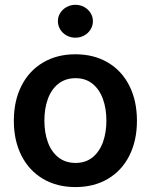

<svg xmlns="http://www.w3.org/2000/svg" viewBox="-20 -761 622 792"><path d="M37.1 -262.7Q37.1 -344.7 68.4 -406.7Q99.6 -468.8 157.2 -502.9Q214.8 -537.1 291 -537.1Q367.7 -537.1 425.3 -502.9Q482.9 -468.8 513.9 -406.7Q544.9 -344.7 544.9 -262.7Q544.9 -181.2 513.7 -119.1Q482.4 -57.1 425 -23.2Q367.7 10.7 291 10.7Q214.8 10.7 157.2 -23.4Q99.6 -57.6 68.4 -119.4Q37.1 -181.2 37.1 -262.7ZM418.9 -263.7Q418.9 -313 404.5 -352.8Q390.1 -392.6 361.6 -415.5Q333 -438.5 292 -438.5Q250 -438.5 220.9 -415.5Q191.9 -392.6 177.5 -353Q163.1 -313.5 163.1 -263.7Q163.1 -213.9 177.5 -174.3Q191.9 -134.8 220.9 -111.8Q250 -88.9 292 -88.9Q333 -88.9 361.6 -111.8Q390.1 -134.8 404.5 -174.3Q418.9 -213.9 418.9 -263.7ZM218.8 -673.8Q218.8 -691.9 228.5 -707.5Q238.3 -723.1 255.1 -732.2Q272 -741.2 291 -741.2Q310.5 -741.2 327.1 -732.2Q343.8 -723.1 353.5 -707.5Q363.3 -691.9 363.3 -673.8Q363.3 -655.3 353.5 -639.4Q343.8 -623.5 327.1 -614.5Q310.5 -605.5 291 -605.5Q272 -605.5 255.1 -614.5Q238.3 -623.5 228.5 -639.4Q218.8 -655.3 218.8 -673.8Z"/></svg>

Font: Pretendard GOV SemiBold
Style: Regular
Weight: 600
Designer: Base glyphs from Inter by Rasmus Andersson; Hangeul glyphs from Noto Sans CJK(Source Han Sans) by Jang Soo-young and Kan
Foundry: Kil Hyung-jin
Version: Version 1.309